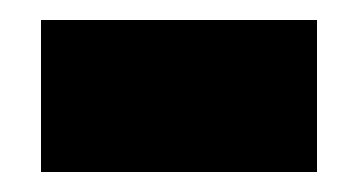

<svg xmlns="http://www.w3.org/2000/svg" viewBox="-20 -364 358 192"><path d="M21 -192V-344H297V-192Z"/></svg>

Font: Noto Sans Gujarati UI Black
Style: Regular
Weight: 900
Designer: Jelle Bosma - Monotype Design Team, Universal Thirst
Foundry: Monotype Imaging Inc.
Version: Version 2.106; ttfautohint (v1.8.4.7-5d5b)